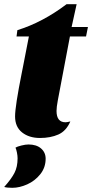

<svg xmlns="http://www.w3.org/2000/svg" viewBox="-39 -639 440 917"><path d="M372 -465H295L237 -159Q231 -127 231 -109Q231 -55 274 -55Q281 -55 297 -59Q277 -13 239.5 3.5Q202 20 152 20Q100 20 66.5 -6.5Q33 -33 33 -83Q33 -131 65 -291L70 -316L99 -465H40L44 -495Q164 -532 279 -619H327L303 -510H381ZM20 258Q-5 258 -19 254Q15 216 30 187Q45 158 45 117Q45 105 42 90Q39 75 35 66Q43 61 63 56Q83 51 97 51Q135 51 157 70Q179 89 179 119Q179 161 153.5 193Q128 225 91 241.5Q54 258 20 258Z"/></svg>

Font: Sansita ExtraBold Italic
Style: Regular
Weight: 800
Italic angle: -11°
Designer: Pablo Cosgaya
Foundry: Omnibus-Type
Version: Version 1.006